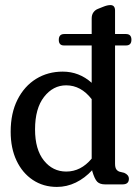

<svg xmlns="http://www.w3.org/2000/svg" viewBox="-20 -726 538 756"><path d="M211.5 -569Q211.5 -592 233 -592H341V-653Q341 -668 348 -677.5Q355 -687 365.5 -691L385.5 -699Q402.5 -706 414.5 -706Q433 -706 433 -684.5V-592H476Q497.5 -592 497.5 -569.5Q497.5 -547 476 -547H433V-82Q433 -67 437.5 -60Q442 -53 450.5 -50L469 -45.5Q487.5 -37.5 487.5 -22Q487.5 0 462.5 0H393.5Q373.5 0 363 -10.2Q352.5 -20.5 343 -53V-56Q314 -24.5 278.5 -7.2Q243 10 204 10Q150.5 10 109.2 -17.5Q68 -45 45 -93.8Q22 -142.5 22 -207.5Q22 -280.5 49 -333.8Q76 -387 122.2 -415.5Q168.5 -444 227 -444Q291.5 -444 341 -400V-547H232Q211.5 -547 211.5 -569ZM118 -216.5Q118 -137.5 152.8 -94Q187.5 -50.5 241 -50.5Q298.5 -50.5 341 -101.5V-335.5Q299 -390 240.5 -390Q189 -390 153.5 -344.5Q118 -299 118 -216.5Z"/></svg>

Font: Fraunces 144pt S100
Style: Regular
Weight: 400
Version: Version 1.000; ttfautohint (v1.8.3)